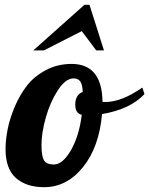

<svg xmlns="http://www.w3.org/2000/svg" viewBox="-20 -770 619 796"><path d="M3 -152Q3 -189 11.5 -233Q20 -277 40.5 -326Q61 -375 91 -414Q121 -453 169.5 -479Q218 -505 277 -505Q403 -505 405 -348Q409 -347 416 -347Q484 -347 570 -407L579 -380Q520 -317 403 -297Q391 -160 324 -77Q257 6 163 6Q89 6 46 -32Q3 -70 3 -152ZM118 -561 330 -750H351L411 -561H379L319 -641L162 -561ZM152 -169Q152 -121 163 -104.5Q174 -88 203 -88Q240 -88 274 -147Q308 -206 319 -294Q292 -300 292 -336Q292 -377 323 -389Q322 -419 313 -432Q304 -445 285 -445Q252 -445 220 -396Q188 -347 170 -283Q152 -219 152 -169Z"/></svg>

Font: Lobster Two
Style: Bold Italic
Weight: 700
Designer: Pablo Impallari
Foundry: Pablo Impallari. www.impallari.com
Version: Version 1.006